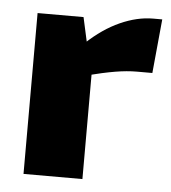

<svg xmlns="http://www.w3.org/2000/svg" viewBox="-43 -551 526 591"><g transform="rotate(5 220.0 -255.5)"><path d="M193 -497 215 -397 233 -384V0H51V-497ZM435 -511 419 -344H371Q341 -344 305 -338Q269 -332 214 -318L203 -417Q253 -464 305.5 -487.5Q358 -511 407 -511Z"/></g></svg>

Font: Exo 2 ExtraBold
Style: Regular
Weight: 800
Designer: Natanael Gama
Foundry: Natanael Gama
Version: Version 2.010